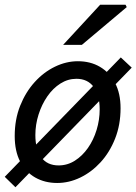

<svg xmlns="http://www.w3.org/2000/svg" viewBox="-26 -759 575 809"><path d="M215 12Q163 12 122.5 -11Q82 -34 59 -78Q36 -122 36 -186Q36 -256 59 -313.5Q82 -371 120 -413Q158 -455 205.5 -478Q253 -501 302 -501Q355 -501 395 -477.5Q435 -454 458.5 -410Q482 -366 482 -303Q482 -233 459 -175Q436 -117 398 -75.5Q360 -34 312.5 -11Q265 12 215 12ZM221 -62Q258 -62 289.5 -82Q321 -102 344.5 -135.5Q368 -169 381 -211.5Q394 -254 394 -298Q394 -359 368.5 -393Q343 -427 296 -427Q260 -427 228.5 -407Q197 -387 173.5 -353Q150 -319 136.5 -276.5Q123 -234 123 -190Q123 -130 148 -96Q173 -62 221 -62ZM39 30 -6 -14 483 -517 529 -474ZM240 -570 396 -739H503L508 -729L319 -570Z"/></svg>

Font: Source Sans 3 Medium
Style: Italic
Weight: 500
Italic angle: -11°
Designer: Paul D. Hunt
Foundry: Adobe
Version: Version 3.052;hotconv 1.1.0;makeotfexe 2.6.0